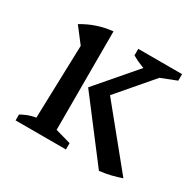

<svg xmlns="http://www.w3.org/2000/svg" viewBox="-119 -628 773 763"><g transform="rotate(30 268.0 -246.5)"><path d="M35 0V-27Q47 -34 63 -40.5Q79 -47 101 -51L111 -386L58 -455Q89 -474 123 -485.5Q157 -497 195 -501V-49L266 -29V0ZM419 -422Q390 -427 364.5 -436.5Q339 -446 315 -460V-490H516V-460ZM283 -243 285 -305 521 -15Q499 -7 474 -1Q449 5 422 8L219 -258L410 -480H476V-468Z"/></g></svg>

Font: Piazzolla Thin Medium
Style: Regular
Weight: 500
Version: Version 2.005